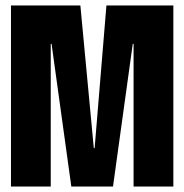

<svg xmlns="http://www.w3.org/2000/svg" viewBox="-20 -680 672 700"><path d="M20 0V-660H273L322 -140H325L368 -660H612V0H467V-520H464L392 0H240L168 -520H165V0Z"/></svg>

Font: Bricolage Grotesque 96pt ExtraBold Condensed
Style: Regular
Weight: 800
Width: 3
Version: Version 1.001;gftools[0.9.33.dev8+g029e19f]